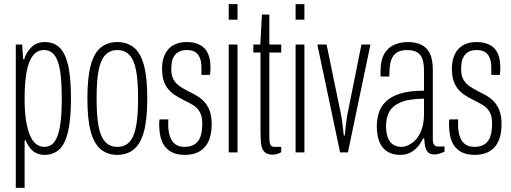

<svg xmlns="http://www.w3.org/2000/svg" viewBox="-20 -743 2491 936"><path d="M57 173V-526H88L93 -454H98Q107 -487 133 -512.5Q159 -538 199 -538Q240 -538 268 -513.5Q296 -489 311 -429Q326 -369 326 -263Q326 -163 312 -102.5Q298 -42 269.5 -15Q241 12 197 12Q177 12 159.5 4.5Q142 -3 128.5 -19Q115 -35 105 -59H100V173ZM197 -27Q226 -27 244.5 -50.5Q263 -74 272 -125Q281 -176 281 -258V-267Q281 -346 273 -397.5Q265 -449 245.5 -474Q226 -499 194 -499Q161 -499 140 -471.5Q119 -444 109.5 -392Q100 -340 100 -267V-258Q100 -199 107 -155.5Q114 -112 126 -83.5Q138 -55 156 -41Q174 -27 197 -27Z M552 12Q505 12 472 -14.5Q439 -41 422.5 -101Q406 -161 406 -263Q406 -365 422.5 -425.5Q439 -486 472 -512Q505 -538 552 -538Q599 -538 632 -512Q665 -486 681.5 -425.5Q698 -365 698 -263Q698 -161 681.5 -101Q665 -41 632 -14.5Q599 12 552 12ZM552 -27Q588 -27 610.5 -50.5Q633 -74 643 -125Q653 -176 653 -258V-268Q653 -351 643 -401.5Q633 -452 610.5 -475.5Q588 -499 552 -499Q517 -499 494 -475.5Q471 -452 461 -401.5Q451 -351 451 -268V-258Q451 -176 461 -125Q471 -74 494 -50.5Q517 -27 552 -27Z M882 12Q846 12 822 1Q798 -10 783 -30Q768 -50 762 -78Q756 -106 756 -140Q756 -146 756.5 -151.5Q757 -157 758 -161H801Q800 -156 800 -150Q800 -144 800 -138Q800 -102 808.5 -77.5Q817 -53 834.5 -40Q852 -27 879 -27Q911 -27 930.5 -40.5Q950 -54 958 -79.5Q966 -105 966 -142Q966 -177 953.5 -198Q941 -219 920 -231.5Q899 -244 876 -255Q854 -266 835 -278Q816 -290 801 -307.5Q786 -325 778 -349.5Q770 -374 770 -409Q770 -439 778 -463Q786 -487 801.5 -504Q817 -521 839.5 -529.5Q862 -538 890 -538Q920 -538 942.5 -529.5Q965 -521 979 -505Q993 -489 999.5 -466Q1006 -443 1006 -413Q1006 -405 1005.5 -396Q1005 -387 1004 -378H962V-412Q962 -445 953 -464Q944 -483 928.5 -491Q913 -499 891 -499Q868 -499 853.5 -491.5Q839 -484 830 -471Q821 -458 818 -441Q815 -424 815 -406Q815 -374 826.5 -354.5Q838 -335 856.5 -322.5Q875 -310 896 -299Q915 -290 935.5 -278.5Q956 -267 973.5 -249.5Q991 -232 1001.5 -205Q1012 -178 1012 -137Q1012 -99 1003 -71Q994 -43 977 -24.5Q960 -6 936 3Q912 12 882 12Z M1095 -647V-723H1138V-647ZM1095 0V-526H1138V0Z M1311 11Q1281 11 1268 -3.5Q1255 -18 1252.5 -44Q1250 -70 1250 -103V-487H1215V-526H1249L1257 -672H1293V-526H1351V-487H1293V-74Q1293 -49 1298 -38Q1303 -27 1317 -27H1351V-1Q1346 2 1338.5 5Q1331 8 1324 9.5Q1317 11 1311 11Z M1421 -647V-723H1464V-647ZM1421 0V-526H1464V0Z M1638 0 1527 -526H1572L1643 -182Q1645 -175 1647 -157.5Q1649 -140 1651.5 -120Q1654 -100 1656 -83H1661Q1662 -97 1664 -115.5Q1666 -134 1668.5 -152Q1671 -170 1673 -182L1742 -526H1786L1676 0Z M1930 12Q1903 12 1882 3Q1861 -6 1846.5 -23Q1832 -40 1824.5 -66.5Q1817 -93 1817 -127Q1817 -161 1826.5 -192Q1836 -223 1860.5 -247.5Q1885 -272 1930.5 -286.5Q1976 -301 2047 -301V-397Q2047 -432 2039.5 -454.5Q2032 -477 2013.5 -488Q1995 -499 1965 -499Q1927 -499 1908 -482Q1889 -465 1883.5 -437.5Q1878 -410 1878 -376V-370H1836Q1835 -375 1835 -380Q1835 -385 1835 -392Q1835 -450 1854 -481.5Q1873 -513 1903.5 -525.5Q1934 -538 1968 -538Q2004 -538 2031.5 -526Q2059 -514 2074.5 -484.5Q2090 -455 2090 -403V-65Q2090 -46 2096.5 -37.5Q2103 -29 2112 -29H2147V-3Q2137 1 2124 5.5Q2111 10 2097 10Q2077 10 2066.5 -1Q2056 -12 2052.5 -30Q2049 -48 2048 -68H2042Q2032 -45 2016 -27Q2000 -9 1979 1.5Q1958 12 1930 12ZM1937 -27Q1953 -27 1972 -36Q1991 -45 2008 -63.5Q2025 -82 2036 -113Q2047 -144 2047 -187V-262Q1971 -261 1931.5 -243.5Q1892 -226 1877 -196.5Q1862 -167 1862 -130Q1862 -96 1870.5 -73Q1879 -50 1896 -38.5Q1913 -27 1937 -27Z M2295 12Q2259 12 2235 1Q2211 -10 2196 -30Q2181 -50 2175 -78Q2169 -106 2169 -140Q2169 -146 2169.5 -151.5Q2170 -157 2171 -161H2214Q2213 -156 2213 -150Q2213 -144 2213 -138Q2213 -102 2221.5 -77.5Q2230 -53 2247.5 -40Q2265 -27 2292 -27Q2324 -27 2343.5 -40.5Q2363 -54 2371 -79.5Q2379 -105 2379 -142Q2379 -177 2366.5 -198Q2354 -219 2333 -231.5Q2312 -244 2289 -255Q2267 -266 2248 -278Q2229 -290 2214 -307.5Q2199 -325 2191 -349.5Q2183 -374 2183 -409Q2183 -439 2191 -463Q2199 -487 2214.5 -504Q2230 -521 2252.5 -529.5Q2275 -538 2303 -538Q2333 -538 2355.5 -529.5Q2378 -521 2392 -505Q2406 -489 2412.5 -466Q2419 -443 2419 -413Q2419 -405 2418.5 -396Q2418 -387 2417 -378H2375V-412Q2375 -445 2366 -464Q2357 -483 2341.5 -491Q2326 -499 2304 -499Q2281 -499 2266.5 -491.5Q2252 -484 2243 -471Q2234 -458 2231 -441Q2228 -424 2228 -406Q2228 -374 2239.5 -354.5Q2251 -335 2269.5 -322.5Q2288 -310 2309 -299Q2328 -290 2348.5 -278.5Q2369 -267 2386.5 -249.5Q2404 -232 2414.5 -205Q2425 -178 2425 -137Q2425 -99 2416 -71Q2407 -43 2390 -24.5Q2373 -6 2349 3Q2325 12 2295 12Z"/></svg>

Font: Archivo ExtraCondensed Thin
Style: Regular
Weight: 250
Width: 2
Designer: Hector Gatti
Foundry: Omnibus-Type
Version: Version 2.001